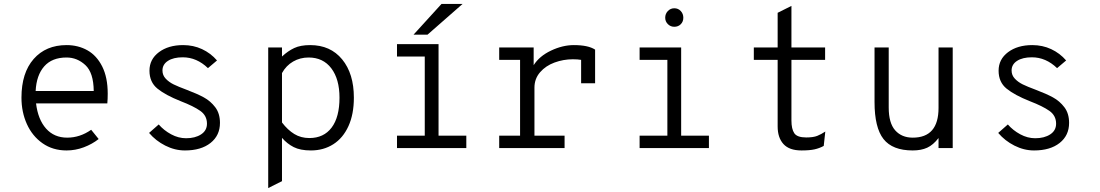

<svg xmlns="http://www.w3.org/2000/svg" viewBox="-20 -752 5584 975"><path d="M525 -227H163Q173 -145 214 -99Q255 -53 321 -53Q386 -53 443 -93L481 -46Q448 -20 405.5 -4Q363 12 318 12Q248 12 196 -24.5Q144 -61 116.5 -122Q89 -183 89 -256Q89 -382 151 -452.5Q213 -523 318 -523Q377 -523 424 -496.5Q471 -470 499 -414.5Q527 -359 527 -276Q527 -249 525 -227ZM456 -290Q455 -383 413.5 -421.5Q372 -460 318 -460Q244 -460 204.5 -415Q165 -370 161 -290Z M737 -77 786 -120Q812 -90 849 -70Q886 -50 925 -50Q971 -50 1001 -69.5Q1031 -89 1031 -124Q1031 -165 997 -189Q963 -213 898 -238Q820 -269 779.5 -302Q739 -335 739 -393Q739 -451 787 -487Q835 -523 910 -523Q962 -523 1006 -502.5Q1050 -482 1082 -445L1036 -406Q979 -461 908 -461Q861 -461 833 -443Q805 -425 805 -394Q805 -370 821.5 -352.5Q838 -335 861.5 -323.5Q885 -312 928 -296Q981 -276 1015 -257.5Q1049 -239 1073 -207.5Q1097 -176 1097 -128Q1097 -64 1049 -26Q1001 12 919 12Q868 12 819.5 -12.5Q771 -37 737 -77Z M1342 -511H1412V-465Q1442 -493 1474 -508Q1506 -523 1555 -523Q1658 -523 1717.5 -450.5Q1777 -378 1777 -256Q1777 -172 1749.5 -111.5Q1722 -51 1672.5 -19.5Q1623 12 1559 12Q1505 12 1471.5 -5Q1438 -22 1412 -52V168L1342 203ZM1704 -256Q1704 -350 1662.5 -405Q1621 -460 1547 -460Q1504 -460 1468.5 -439.5Q1433 -419 1412 -381V-130Q1441 -92 1474.5 -71.5Q1508 -51 1551 -51Q1624 -51 1664 -104Q1704 -157 1704 -256Z M2348 -63V0H1996V-63H2137V-465H1996V-528H2207V-63ZM2222 -732H2329L2151 -576H2080Z M3002 -500V-329H2931V-448Q2913 -451 2889 -451Q2841 -451 2796 -434.5Q2751 -418 2722.5 -385Q2694 -352 2694 -307V-63H2847V0H2515V-63H2621V-448H2515V-511H2690V-421Q2719 -467 2778 -495Q2837 -523 2894 -523Q2967 -523 3002 -500Z M3358 -662Q3358 -682 3371.5 -696Q3385 -710 3404 -710Q3424 -710 3437 -696Q3450 -682 3450 -662Q3450 -642 3437 -629Q3424 -616 3404 -616Q3385 -616 3371.5 -629.5Q3358 -643 3358 -662ZM3580 -63V0H3228V-63H3369V-448H3228V-511H3439V-63Z M3929 -110V-448H3808V-511H3929V-687L3999 -722V-511H4170V-448H3999V-140Q3999 -97 4013.5 -75.5Q4028 -54 4074 -54Q4110 -54 4130 -62Q4150 -70 4171 -84L4163 -11Q4141 1 4116 6.5Q4091 12 4050 12Q3988 12 3958.5 -20.5Q3929 -53 3929 -110Z M4421 -234V-511H4493V-206Q4493 -127 4526 -90Q4559 -53 4615 -53Q4746 -53 4746 -204V-511H4818V0H4746V-51Q4719 -16 4688.5 -2Q4658 12 4615 12Q4512 12 4466.5 -46Q4421 -104 4421 -234Z M5049 -77 5098 -120Q5124 -90 5161 -70Q5198 -50 5237 -50Q5283 -50 5313 -69.5Q5343 -89 5343 -124Q5343 -165 5309 -189Q5275 -213 5210 -238Q5132 -269 5091.5 -302Q5051 -335 5051 -393Q5051 -451 5099 -487Q5147 -523 5222 -523Q5274 -523 5318 -502.5Q5362 -482 5394 -445L5348 -406Q5291 -461 5220 -461Q5173 -461 5145 -443Q5117 -425 5117 -394Q5117 -370 5133.5 -352.5Q5150 -335 5173.5 -323.5Q5197 -312 5240 -296Q5293 -276 5327 -257.5Q5361 -239 5385 -207.5Q5409 -176 5409 -128Q5409 -64 5361 -26Q5313 12 5231 12Q5180 12 5131.5 -12.5Q5083 -37 5049 -77Z"/></svg>

Font: Overpass Mono Light
Style: Regular
Weight: 300
Monospace: yes
Designer: Delve Withrington, Dave Bailey
Foundry: Delve Fonts
Version: Version 1.000;DELV;Overpass